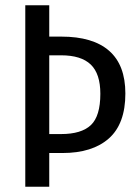

<svg xmlns="http://www.w3.org/2000/svg" viewBox="-20 -709 516 729"><path d="M456 -354Q456 -239 393.5 -183.5Q331 -128 217 -128H167V0H76V-689H167V-570H213Q333 -570 394.5 -516Q456 -462 456 -354ZM361 -353Q361 -429 324.5 -464Q288 -499 212 -499H167V-200H212Q289 -200 325 -234Q361 -268 361 -353Z"/></svg>

Font: Fira Sans Extra Condensed
Style: Regular
Weight: 400
Width: 1
Designer: Carrois Corporate & Edenspiekermann AG
Foundry: Carrois Corporate GbR & Edenspiekermann AG
Version: Version 4.203